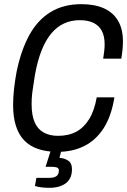

<svg xmlns="http://www.w3.org/2000/svg" viewBox="-20 -718 611 923"><path d="M258 12Q149 12 96 -43.5Q43 -99 43 -213Q43 -249 47.5 -290.5Q52 -332 60 -374Q81 -476 120.5 -548.5Q160 -621 222.5 -659.5Q285 -698 371 -698Q434 -698 478.5 -678.5Q523 -659 547 -619Q571 -579 571 -519Q571 -500 569 -479.5Q567 -459 563 -436H476Q479 -455 481 -472Q483 -489 483 -505Q483 -544 469.5 -569.5Q456 -595 429.5 -608Q403 -621 363 -621Q322 -621 287.5 -605Q253 -589 226 -556.5Q199 -524 179.5 -474.5Q160 -425 148 -358Q144 -330 140.5 -309Q137 -288 135 -271.5Q133 -255 132.5 -242Q132 -229 132 -217Q132 -164 146.5 -130.5Q161 -97 190 -81Q219 -65 259 -65Q310 -65 347 -85Q384 -105 409 -146Q434 -187 445 -250H530Q515 -158 477.5 -100.5Q440 -43 384 -15.5Q328 12 258 12ZM221 185Q200 185 181.5 183Q163 181 148 176L155 137H217Q240 137 251.5 128.5Q263 120 263 102Q263 91 254.5 87.5Q246 84 230 84H199L231 -16H280L266 41Q289 42 307.5 54Q326 66 326 95Q326 123 315.5 141Q305 159 288 168.5Q271 178 253 181.5Q235 185 221 185Z"/></svg>

Font: Archivo Condensed
Style: Italic
Weight: 400
Width: 3
Italic angle: -10°
Designer: Hector Gatti
Foundry: Omnibus-Type
Version: Version 2.001